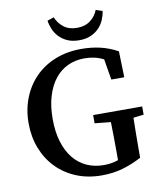

<svg xmlns="http://www.w3.org/2000/svg" viewBox="-95 -946 868 1037"><g transform="rotate(-10 339.0 -428.0)"><path d="M658 -269 601 -262Q600 -219 599.5 -175.5Q599 -132 599 -87V-43Q546 -15 493.5 0Q441 15 380 15Q303 15 240 -11Q177 -37 132 -83.5Q87 -130 62.5 -193Q38 -256 38 -331Q38 -405 63 -468.5Q88 -532 133.5 -578.5Q179 -625 243.5 -651Q308 -677 387 -677Q442 -677 490 -666Q538 -655 586 -629L590 -486H519L500 -600Q474 -613 448.5 -618.5Q423 -624 395 -624Q345 -624 303.5 -604.5Q262 -585 232.5 -547.5Q203 -510 186.5 -455.5Q170 -401 170 -331Q170 -261 186.5 -206.5Q203 -152 233 -114.5Q263 -77 305.5 -57.5Q348 -38 400 -38Q443 -38 479 -51V-87Q479 -130 478.5 -173Q478 -216 477 -260L389 -269V-314H658ZM386 -725Q349 -725 322 -737Q295 -749 276.5 -768.5Q258 -788 248 -812Q238 -836 235 -859L271 -871Q285 -837 313.5 -815Q342 -793 386 -793Q430 -793 459.5 -815.5Q489 -838 501 -871L537 -859Q534 -836 524 -812Q514 -788 495.5 -768.5Q477 -749 450 -737Q423 -725 386 -725Z"/></g></svg>

Font: Source Serif Pro Semibold
Style: Regular
Weight: 600
Designer: Frank Grießhammer
Foundry: Adobe Systems Incorporated
Version: Version 1.014;PS Version 1.0;hotconv 1.0.73;makeotf.lib2.5.5